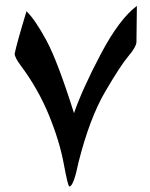

<svg xmlns="http://www.w3.org/2000/svg" viewBox="-20 -643 520 665"><path d="M452.6 -497.1Q451.2 -479.5 424.3 -448Q397.5 -416.5 344 -325Q290.5 -233.4 252 -81.1Q234.9 2.9 220.2 2.9Q215.3 2.9 200.9 -75.4Q186.5 -153.8 149.2 -244.9Q111.8 -335.9 51.8 -416Q30.8 -444.3 30.8 -457Q38.6 -495.1 71.8 -604Q102.5 -574.2 141.4 -501.7Q180.2 -429.2 236.3 -251Q265.1 -334.5 329.1 -455.8Q393.1 -577.1 454.1 -622.6Z"/></svg>

Font: IranNastaliq
Style: Regular
Weight: 400
Designer: Hossein Zahedi
Version: Version 1.5